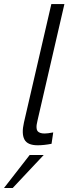

<svg xmlns="http://www.w3.org/2000/svg" viewBox="-68 -710 354 948"><path d="M118.2 7.3Q67.4 7.3 52.5 -21.5Q37.6 -50.3 50.3 -105.5L185.5 -689.9H250L117.7 -117.2Q114.7 -104 113.3 -95.7Q111.8 -87.4 112.5 -77.9Q113.3 -68.4 117.2 -63Q121.1 -57.6 129.9 -54.2Q138.7 -50.8 152.3 -50.8Q167 -50.8 194.8 -56.2L186.5 0Q148.4 7.3 118.2 7.3ZM-48.3 218.3 78.6 55.2H147.9L-5.4 218.3Z"/></svg>

Font: HK Grotesk Legacy
Style: Italic
Weight: 400
Italic angle: -13°
Designer: Alfredo Marco Pradil
Foundry: Hanken Design Co.
Version: Version 2.022;PS 002.022;hotconv 1.0.88;makeotf.lib2.5.64775